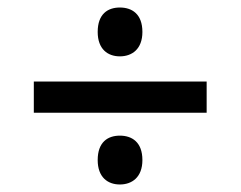

<svg xmlns="http://www.w3.org/2000/svg" viewBox="-20 -581 641 511"><path d="M299 -431C331 -431 359 -450 359 -496C359 -544 331 -561 299 -561C267 -561 240 -544 240 -496C240 -450 267 -431 299 -431ZM70 -364V-281H530V-364ZM299 -90C331 -90 359 -109 359 -155C359 -203 331 -220 299 -220C267 -220 240 -203 240 -155C240 -109 267 -90 299 -90Z"/></svg>

Font: Noto Sans Bengali UI Medium
Style: Regular
Weight: 500
Designer: Jelle Bosma - Monotype Design Team
Foundry: Monotype Imaging Inc.
Version: Version 2.003